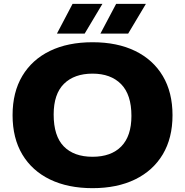

<svg xmlns="http://www.w3.org/2000/svg" viewBox="-20 -970 964 1000"><path d="M462 10Q334 10 240.5 -35.2Q147 -80.5 96.2 -165.5Q45.5 -250.5 45.5 -370Q45.5 -489.5 96.2 -574.5Q147 -659.5 240.2 -704.8Q333.5 -750 462 -750Q591 -750 684.2 -704.5Q777.5 -659 828 -574Q878.5 -489 878.5 -370Q878.5 -251 827.8 -166Q777 -81 683.5 -35.5Q590 10 462 10ZM462 -153.5Q559 -153.5 611.8 -207.5Q664.5 -261.5 664.5 -366.5Q664.5 -477 610.8 -531.8Q557 -586.5 462 -586.5Q367 -586.5 313.2 -533.5Q259.5 -480.5 259.5 -373.5Q259.5 -261.5 312.2 -207.5Q365 -153.5 462 -153.5ZM503 -795 585 -950H740L647.5 -795ZM276.5 -795 358 -950H513.5L421 -795Z"/></svg>

Font: Encode Sans Expanded Expanded ExtraBold
Style: Regular
Weight: 800
Width: 7
Designer: Multiple Designers
Foundry: Impallari Type
Version: Version 3.000; ttfautohint (v1.8.3) -l 8 -r 50 -G 200 -x 14 